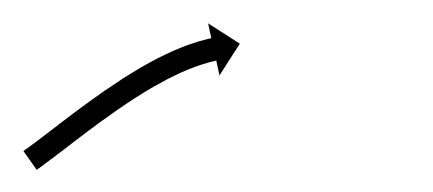

<svg xmlns="http://www.w3.org/2000/svg" viewBox="-42 -333 377 167"><path d="M-20.2 -202.7C-20.6 -202.3 -21.1 -202 -21.6 -201.6L-10.1 -185.3C-9.6 -185.7 -9.1 -186 -8.6 -186.4L-8.5 -186.4L-8.5 -186.4C-7.1 -187.4 -5.6 -188.5 -4.2 -189.5L-4.2 -189.5L-4.2 -189.6C-1.9 -191.2 0.4 -192.9 2.6 -194.6L2.6 -194.6L2.6 -194.6C5.6 -196.9 8.6 -199.2 11.5 -201.4L11.5 -201.4L11.6 -201.4C15.1 -204.1 18.7 -206.9 22.2 -209.6L22.2 -209.6L22.2 -209.6C26.2 -212.6 30.2 -215.7 34.2 -218.7L34.2 -218.7L34.2 -218.7C38.6 -221.9 42.9 -225.2 47.3 -228.4C47.3 -228.4 47.3 -228.4 47.3 -228.4C47.3 -228.3 47.3 -228.3 47.3 -228.3C51.9 -231.7 56.5 -234.9 61.1 -238.2C61.1 -238.2 61.1 -238.2 61.1 -238.1C61.1 -238.1 61.1 -238.1 61.1 -238.1C65.8 -241.4 70.6 -244.5 75.4 -247.7C75.4 -247.7 75.3 -247.6 75.3 -247.6C75.3 -247.6 75.3 -247.6 75.3 -247.6C80 -250.6 84.8 -253.6 89.6 -256.4C89.6 -256.4 89.6 -256.4 89.5 -256.4C89.5 -256.4 89.5 -256.4 89.5 -256.4C94.1 -259 98.8 -261.6 103.5 -264.1C103.5 -264.1 103.5 -264.1 103.4 -264.1C103.4 -264 103.3 -264 103.3 -264C107.7 -266.2 112.1 -268.4 116.6 -270.4C116.6 -270.4 116.5 -270.4 116.5 -270.3C116.4 -270.3 116.4 -270.3 116.4 -270.3C120.3 -272 124.2 -273.6 128.2 -275.1C128.2 -275.1 128.1 -275 128.1 -275C128 -275 128 -275 128 -275C131.1 -276.1 134.3 -277.2 137.6 -278.1C137.6 -278.1 137.5 -278.1 137.5 -278.1C137.4 -278.1 137.4 -278.1 137.4 -278.1C139.5 -278.7 141.7 -279.2 143.8 -279.8C143.8 -279.8 143.8 -279.8 143.8 -279.8C143.7 -279.7 143.7 -279.7 143.7 -279.7C144.5 -279.9 145.3 -280.1 146.1 -280.3L148.9 -267.4L166.6 -295L139 -312.7L141.8 -299.8C140.9 -299.6 140.1 -299.4 139.3 -299.2C139.3 -299.2 139.2 -299.2 139.2 -299.2C139.2 -299.2 139.1 -299.2 139.1 -299.2C136.7 -298.6 134.4 -298 132 -297.3C132 -297.3 132 -297.3 131.9 -297.3C131.9 -297.3 131.8 -297.3 131.8 -297.3C128.3 -296.2 124.8 -295.1 121.4 -293.9C121.4 -293.9 121.3 -293.8 121.3 -293.8C121.2 -293.8 121.1 -293.8 121.1 -293.8C116.9 -292.2 112.7 -290.5 108.5 -288.7C108.5 -288.7 108.4 -288.7 108.4 -288.6C108.3 -288.6 108.3 -288.6 108.3 -288.6C103.6 -286.5 98.9 -284.2 94.3 -281.9C94.3 -281.9 94.3 -281.9 94.2 -281.8C94.2 -281.8 94.2 -281.8 94.2 -281.8C89.2 -279.2 84.3 -276.5 79.5 -273.7C79.5 -273.7 79.5 -273.7 79.4 -273.7C79.4 -273.6 79.4 -273.6 79.4 -273.6C74.4 -270.6 69.4 -267.6 64.5 -264.5C64.5 -264.5 64.5 -264.5 64.5 -264.5C64.5 -264.4 64.4 -264.4 64.4 -264.4C59.5 -261.2 54.6 -257.9 49.8 -254.6C49.8 -254.6 49.8 -254.6 49.7 -254.6C49.7 -254.6 49.7 -254.6 49.7 -254.6C45 -251.3 40.3 -247.9 35.6 -244.6C35.6 -244.6 35.6 -244.5 35.5 -244.5C35.5 -244.5 35.5 -244.5 35.5 -244.5C31.1 -241.3 26.6 -238 22.2 -234.7L22.2 -234.7L22.2 -234.7C18.1 -231.6 14.1 -228.5 10.1 -225.5L10.1 -225.5L10.1 -225.5C6.5 -222.7 2.9 -220 -0.6 -217.3L-0.6 -217.3L-0.6 -217.3C-3.5 -215.1 -6.5 -212.8 -9.4 -210.6L-9.4 -210.6L-9.4 -210.6C-11.6 -209 -13.8 -207.3 -16 -205.7L-16 -205.7L-16 -205.7C-17.4 -204.7 -18.8 -203.7 -20.2 -202.7L-20.2 -202.7Z"/></svg>

Font: FRB American Cursive Just Arrows Extrabold
Style: Bold Italic
Weight: 800
Italic angle: -25°
Version: Version 2.0;Modular Font Editor K font №1